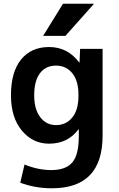

<svg xmlns="http://www.w3.org/2000/svg" viewBox="-20 -783 641 1033"><path d="M319 -763H486L332 -590H212ZM244 -530Q344 -530 406 -447H408L411 -520H532V-53Q532 230 259 230Q169 230 89 200L112 102Q184 132 256 132Q334 132 369 91Q404 50 404 -50V-87H402Q345 -10 244 -10Q156 -10 97.5 -80.5Q39 -151 39 -270Q39 -396 93.5 -463Q148 -530 244 -530ZM164 -270Q164 -195 196.5 -152.5Q229 -110 281 -110Q336 -110 369 -151Q402 -192 402 -265V-275Q402 -348 369 -389Q336 -430 281 -430Q226 -430 195 -389Q164 -348 164 -270Z"/></svg>

Font: Mplus 1p Bold
Style: Bold
Weight: 700
Version: Version 1.061